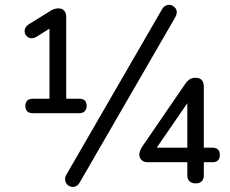

<svg xmlns="http://www.w3.org/2000/svg" viewBox="-20 -742 933 780"><path d="M114 -282Q83 -282 83 -312Q83 -325 90.5 -333Q98 -341 114 -341H181V-645H212L129 -593Q113 -584 101.5 -587.5Q90 -591 84 -601Q78 -611 81 -623Q84 -635 98 -644L179 -694Q189 -701 198 -704.5Q207 -708 218 -708Q228 -708 234.5 -704Q241 -700 245 -692.5Q249 -685 249 -675V-341H301Q332 -341 332 -312Q332 -298 324 -290Q316 -282 301 -282ZM304 -1Q297 11 287.5 15Q278 19 268.5 16.5Q259 14 252.5 7Q246 0 244.5 -10.5Q243 -21 250 -33L638 -704Q645 -716 655 -720Q665 -724 674 -721.5Q683 -719 690 -712Q697 -705 698 -695Q699 -685 692 -672ZM775 3Q759 3 750 -5.5Q741 -14 741 -29V-83H580Q564 -83 555 -92Q546 -101 546 -114Q546 -124 550.5 -133.5Q555 -143 563 -154L733 -402Q738 -410 748 -418Q758 -426 774 -426Q791 -426 799.5 -417Q808 -408 808 -390V-142H844Q857 -142 865 -135Q873 -128 873 -113Q873 -97 865 -90Q857 -83 844 -83H808V-29Q808 -14 799.5 -5.5Q791 3 775 3ZM741 -142V-346H757L605 -125V-142Z"/></svg>

Font: Nunito ExtraLight
Style: Regular
Weight: 400
Version: Version 3.602